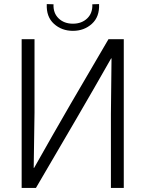

<svg xmlns="http://www.w3.org/2000/svg" viewBox="-20 -920 712 940"><path d="M86 0V-728H149V-370L145 -98H147Q237 -258 326 -411.5Q415 -565 511 -728H586V0H523V-362L526 -634H524Q444 -493 354.5 -339.5Q265 -186 156 0ZM337 -769Q282 -769 244 -803.5Q206 -838 209 -900L242 -899Q240 -856 267 -830Q294 -804 337 -804Q380 -804 407 -830Q434 -856 432 -899L465 -900Q468 -838 430 -803.5Q392 -769 337 -769Z"/></svg>

Font: Murecho Light
Style: Regular
Weight: 300
Designer: Neil Summerour
Foundry: Positype
Version: Version 1.010; ttfautohint (v1.8.3)